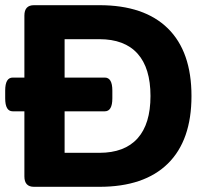

<svg xmlns="http://www.w3.org/2000/svg" viewBox="-20 -720 805 740"><path d="M111 0Q74 0 74 -40V-291H29Q0 -291 0 -341V-371Q0 -421 29 -421H74V-660Q74 -700 111 -700H363Q536 -700 627 -610.5Q718 -521 718 -350Q718 -179 627 -89.5Q536 0 363 0ZM229 -131H363Q460 -131 510 -186.5Q560 -242 560 -350Q560 -458 510 -513.5Q460 -569 363 -569H229V-421H384Q413 -421 413 -371V-341Q413 -291 384 -291H229Z"/></svg>

Font: Asap Semi Expanded
Style: Bold
Weight: 700
Width: 6
Designer: Pablo Cosgaya
Foundry: Omnibus-Type
Version: Version 3.001; ttfautohint (v1.8.4.7-5d5b)